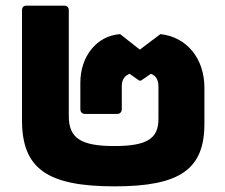

<svg xmlns="http://www.w3.org/2000/svg" viewBox="-20 -648 799 681"><path d="M387 13C619 13 705 -48 705 -209V-337C705 -441 642 -517 549 -527L476 -472L406 -527C322 -521 265 -447 265 -355V-261C265 -251 271 -244 281 -244H396C406 -244 412 -251 412 -261V-344C412 -365 423 -381 440 -386L474 -362H480L515 -386C532 -381 542 -365 542 -342V-226C542 -156 501 -130 385 -130C267 -130 224 -158 224 -236V-612C224 -622 218 -628 208 -628H74C64 -628 58 -622 58 -612V-222C58 -50 147 13 387 13Z"/></svg>

Font: LINE Seed Sans TH ExtraBold
Style: Regular
Weight: 800
Designer: Dalton Maag Ltd | Thai characters by Cadson Demak Co.,Ltd.
Foundry: Dalton Maag Ltd
Version: Version 1.003